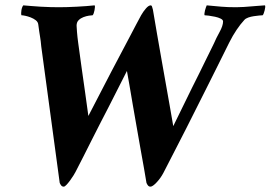

<svg xmlns="http://www.w3.org/2000/svg" viewBox="-20 -686 1011 717"><path d="M200 -659Q185 -659 167.5 -659.5Q150 -660 132 -661Q114 -662 97 -663.5Q80 -665 67 -666Q65 -664 63 -659Q61 -654 60 -648Q59 -642 59 -637Q59 -632 60 -629Q65 -629 74.5 -627Q84 -625 94.5 -621Q105 -617 113.5 -610.5Q122 -604 123 -594Q125 -579 126.5 -568.5Q128 -558 129.5 -549.5Q131 -541 132 -532.5Q133 -524 134 -513L203 -3Q205 2 208.5 6.5Q212 11 218 11Q222 11 228.5 4Q235 -3 242 -12.5Q249 -22 254.5 -31Q260 -40 262 -44Q276 -71 291.5 -101.5Q307 -132 323 -164Q339 -196 355 -227Q371 -258 386 -287Q420 -354 454 -421Q458 -401 463.5 -367.5Q469 -334 476 -294Q483 -254 490.5 -211Q498 -168 505 -128.5Q512 -89 518 -56Q524 -23 527 -3Q529 2 532.5 6.5Q536 11 542 11Q550 11 565 -5Q580 -21 590 -40Q614 -87 635 -127.5Q656 -168 675.5 -206.5Q695 -245 713.5 -282Q732 -319 751.5 -357.5Q771 -396 791.5 -437.5Q812 -479 836 -527Q849 -553 863.5 -574.5Q878 -596 892 -611Q897 -617 907 -620.5Q917 -624 927.5 -625.5Q938 -627 947.5 -628Q957 -629 961 -629Q963 -631 965 -636.5Q967 -642 968.5 -648Q970 -654 970.5 -659.5Q971 -665 969 -666Q954 -665 941.5 -664Q929 -663 916.5 -662Q904 -661 890.5 -660Q877 -659 862 -659Q830 -659 807 -661Q784 -663 752 -666Q751 -664 749 -658.5Q747 -653 745.5 -647Q744 -641 743.5 -636Q743 -631 744 -629Q749 -629 760 -627.5Q771 -626 783 -623.5Q795 -621 804 -616.5Q813 -612 813 -606Q813 -590 800 -566.5Q787 -543 779 -524Q776 -518 768 -501.5Q760 -485 748.5 -462Q737 -439 724 -412Q711 -385 697 -358Q665 -293 627 -215Q627 -215 623.5 -235.5Q620 -256 614 -290Q608 -324 600 -369Q592 -414 583.5 -462Q575 -510 566.5 -559Q558 -608 551 -650Q549 -658 547.5 -662Q546 -666 543 -666Q535 -666 525 -654.5Q515 -643 507 -629Q500 -617 488.5 -594.5Q477 -572 461.5 -543Q446 -514 429 -481.5Q412 -449 395 -417Q356 -341 310 -253Q310 -253 306.5 -278.5Q303 -304 297.5 -343.5Q292 -383 285 -431.5Q278 -480 272 -526Q269 -548 267.5 -567Q266 -586 266 -590Q266 -603 273.5 -610.5Q281 -618 291.5 -622Q302 -626 312 -627.5Q322 -629 326 -629Q328 -631 330 -636.5Q332 -642 333 -648Q334 -654 334.5 -659.5Q335 -665 333 -666Q305 -663 267 -661Q229 -659 200 -659Z"/></svg>

Font: Vermiglione
Style: Italic
Weight: 400
Italic angle: -11°
Version: Version 1.105